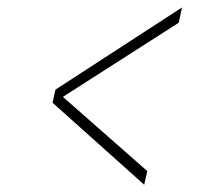

<svg xmlns="http://www.w3.org/2000/svg" viewBox="-20 -530 606 528"><path d="M376.5 -22 124.5 -247.5 132.5 -283.5 480.5 -509.5 471.5 -467.5 152 -263 152.5 -264 385 -59.5Z"/></svg>

Font: Epilogue ExtraLight
Style: Italic
Weight: 250
Italic angle: -12°
Designer: Tyler Finck
Foundry: Etcetera Type Co
Version: Version 2.112